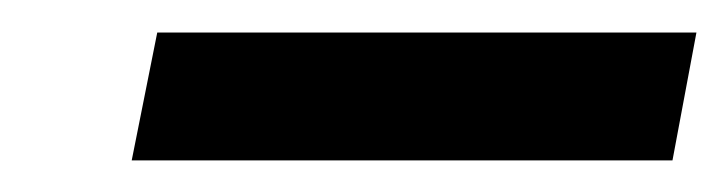

<svg xmlns="http://www.w3.org/2000/svg" viewBox="-20 -687 459 121"><path d="M403.8 -585.9H63L79.1 -666.5H418.9Z"/></svg>

Font: Charis SIL Am
Style: Bold Italic
Weight: 700
Italic angle: -11°
Foundry: SIL International
Version: Version 5.000